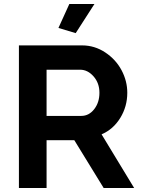

<svg xmlns="http://www.w3.org/2000/svg" viewBox="-20 -936 705 956"><path d="M356.9 -771 271 -796.9 325.2 -916H450.2ZM74.2 0V-710H388.2Q451.2 -710 503.9 -675Q556.6 -640.1 585.2 -586.4Q613.8 -532.7 613.8 -474.1Q613.8 -405.8 578.9 -348.9Q543.9 -292 485.8 -267.1L647.9 0H496.1L350.1 -237.8H211.9V0ZM211.9 -358.9H384.8Q422.9 -358.9 449 -392.3Q475.1 -425.8 475.1 -474.1Q475.1 -522.5 445.8 -555.7Q416.5 -588.9 378.9 -588.9H211.9Z"/></svg>

Font: Rawline
Style: Bold
Weight: 700
Designer: Matt McInerney, Pablo Impallari, Rodrigo Fuenzalida
Foundry: Matt McInerney, Pablo Impallari, Rodrigo Fuenzalida
Version: Version 4.020;PS 004.020;hotconv 1.0.88;makeotf.lib2.5.64775